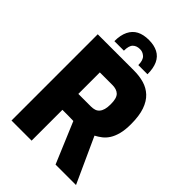

<svg xmlns="http://www.w3.org/2000/svg" viewBox="-267 -1053 1168 1168"><g transform="rotate(45 317.0 -469.0)"><path d="M59 0V-742H371Q418 -742 457.5 -730.5Q497 -719 526.5 -691.5Q556 -664 572.5 -617Q589 -570 589 -498Q589 -449 580 -414.5Q571 -380 556 -356.5Q541 -333 521.5 -318Q502 -303 481 -292L614 0H438L327 -264Q317 -264 304.5 -264.5Q292 -265 280 -265Q268 -265 255.5 -265Q243 -265 232 -265V0ZM232 -402H340Q358 -402 372 -406.5Q386 -411 396 -422.5Q406 -434 411 -452Q416 -470 416 -497Q416 -524 411 -541.5Q406 -559 396 -568.5Q386 -578 372 -582.5Q358 -587 340 -587H232ZM304 -938Q349 -938 381 -921.5Q413 -905 429 -870.5Q445 -836 445 -784H366Q366 -827 346.5 -844Q327 -861 304 -860Q276 -860 259 -843.5Q242 -827 242 -784H160Q160 -836 177 -870.5Q194 -905 225.5 -921.5Q257 -938 304 -938Z"/></g></svg>

Font: Exo Thin ExtraBold
Style: Regular
Weight: 800
Version: Version 2.000